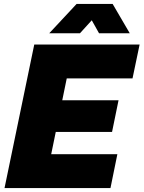

<svg xmlns="http://www.w3.org/2000/svg" viewBox="-20 -955 729 975"><path d="M3 0 154 -729H689L653 -557H274L328 -601L231 -128L195 -172H576L541 0ZM218 -285 251 -446H582L549 -285ZM230 -786 369 -935H552L639 -786H483L446 -852L386 -786Z"/></svg>

Font: Mona Sans ExtraLight Black
Style: Italic
Weight: 900
Italic angle: -11.6951°
Version: Version 2.000